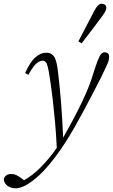

<svg xmlns="http://www.w3.org/2000/svg" viewBox="-100 -768 606 1031"><path d="M-80 197Q-77 181 -66 173.5Q-55 166 -40 166Q-26 166 -13 172Q0 178 16 190L29 200Q75 174 117 132Q163 86 205 26Q201 -52 195.5 -113.5Q190 -175 183.5 -230.5Q177 -286 168 -346Q162 -387 157 -407.5Q152 -428 145.5 -435Q139 -442 128 -442Q114 -442 96.5 -428Q79 -414 52 -366L35 -376Q62 -436 90.5 -460.5Q119 -485 148 -485Q176 -485 190.5 -464Q205 -443 212 -378Q222 -294 228.5 -209Q235 -124 239 -29Q297 -130 339 -217.5Q381 -305 399 -367Q415 -418 425 -443.5Q435 -469 443 -478Q451 -487 461 -487Q486 -487 486 -464Q486 -453 483 -441.5Q480 -430 470 -410Q457 -381 442.5 -352Q428 -323 405 -279Q375 -221 350 -174.5Q325 -128 302 -87.5Q279 -47 253 -6Q225 37 197.5 74Q170 111 135 149Q97 189 56.5 216Q16 243 -16 243Q-42 243 -59 230.5Q-76 218 -80 197ZM321 -546Q341 -586 365 -630.5Q389 -675 406 -709Q426 -748 445 -748Q455 -748 463 -743Q471 -738 471 -726Q471 -710 448 -680Q426 -650 395.5 -610Q365 -570 338 -535Z"/></svg>

Font: Source Serif Pro Light
Style: Italic
Weight: 300
Italic angle: -12°
Designer: Frank Grießhammer
Foundry: Adobe Systems Incorporated
Version: Version 3.001;hotconv 1.0.111;makeotfexe 2.5.65597